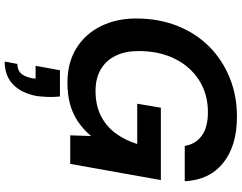

<svg xmlns="http://www.w3.org/2000/svg" viewBox="-126 -626 1032 820"><g transform="rotate(90 390.0 -216.0)"><path d="M333 12Q247 12 185.5 -26.5Q124 -65 91.5 -131.5Q59 -198 59 -281Q59 -377 90 -456Q121 -535 177.5 -592Q234 -649 311 -680.5Q388 -712 478 -712Q603 -712 676 -653Q749 -594 754 -489H603Q596 -535 560 -561.5Q524 -588 459 -588Q382 -588 323 -550.5Q264 -513 231 -446.5Q198 -380 198 -292Q198 -235 218 -194Q238 -153 276 -130.5Q314 -108 368 -108Q429 -108 474 -130.5Q519 -153 549 -193.5Q579 -234 595 -286H423L440 -387H749L680 0H558L561 -89Q533 -56 500 -33.5Q467 -11 426 0.5Q385 12 333 12ZM243 280 253 226Q279 226 293.5 210.5Q308 195 314 163L316 148H261L280 44H392Q395 71 394 96Q393 121 390 144Q378 208 341 244Q304 280 243 280Z"/></g></svg>

Font: DM Sans 24pt
Style: Bold Italic
Weight: 700
Italic angle: -10°
Designer: Colophon Foundry, Jonny Pinhorn
Foundry: Colophon Foundry
Version: Version 4.004;gftools[0.9.30]